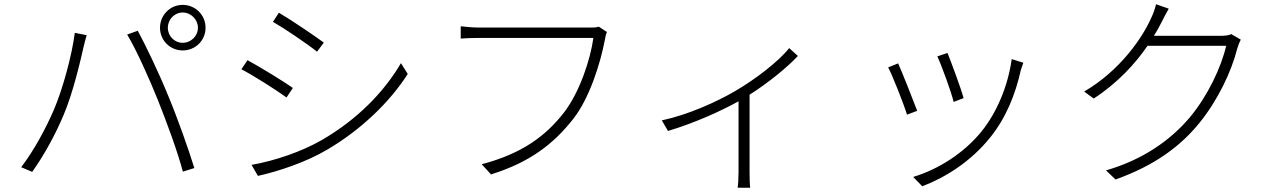

<svg xmlns="http://www.w3.org/2000/svg" viewBox="-20 -815 6020 906"><path d="M772 -684C772 -723 803 -756 842 -756C881 -756 914 -723 914 -684C914 -645 881 -613 842 -613C803 -613 772 -645 772 -684ZM735 -684C735 -624 783 -577 842 -577C902 -577 950 -624 950 -684C950 -744 902 -792 842 -792C783 -792 735 -744 735 -684ZM233 -294C198 -214 144 -110 80 -26L132 -4C191 -87 243 -184 280 -272C326 -380 361 -535 374 -592C379 -612 383 -630 389 -649L333 -660C319 -552 276 -394 233 -294ZM725 -343C767 -238 819 -96 843 -5L897 -22C871 -107 818 -257 775 -360C730 -471 668 -600 630 -670L580 -652C624 -579 684 -445 725 -343Z M1296 -755 1268 -712C1322 -681 1433 -606 1476 -571L1508 -614C1469 -643 1351 -723 1296 -755ZM1167 -37 1197 15C1292 -6 1426 -50 1526 -110C1684 -203 1820 -334 1904 -466L1872 -517C1790 -377 1663 -250 1500 -155C1403 -99 1276 -56 1167 -37ZM1148 -531 1119 -488C1176 -459 1287 -388 1332 -355L1362 -400C1323 -428 1202 -502 1148 -531Z M2806 -689C2792 -685 2780 -685 2767 -685H2243C2210 -685 2180 -688 2154 -691V-633C2179 -635 2206 -636 2242 -636H2780C2766 -534 2715 -380 2642 -285C2556 -174 2444 -90 2253 -40L2297 8C2483 -50 2594 -138 2685 -254C2762 -352 2813 -516 2834 -626C2837 -644 2839 -653 2844 -664Z M3704 -588C3654 -525 3545 -441 3447 -384C3362 -335 3230 -274 3103 -247L3132 -197C3259 -235 3384 -292 3465 -337V-3C3465 24 3463 59 3461 71H3520C3518 59 3517 24 3517 -3V-368C3607 -425 3698 -500 3745 -551Z M4451 -565 4403 -549C4422 -509 4470 -378 4480 -334L4527 -352C4516 -394 4467 -526 4451 -565ZM4754 -536C4736 -407 4683 -283 4611 -194C4528 -92 4408 -16 4289 20L4332 64C4440 23 4561 -52 4653 -167C4727 -259 4771 -368 4797 -484C4800 -493 4804 -506 4809 -519ZM4218 -516 4171 -497C4188 -467 4244 -326 4260 -274L4308 -292C4289 -343 4235 -479 4218 -516Z M5790 -654C5778 -648 5762 -646 5738 -646H5425C5439 -668 5451 -690 5461 -710C5470 -727 5483 -754 5495 -774L5435 -795C5431 -774 5419 -744 5412 -730C5372 -639 5267 -483 5096 -383L5141 -350C5256 -425 5338 -516 5395 -599H5766C5743 -498 5679 -363 5596 -263C5503 -152 5370 -60 5199 -11L5244 32C5431 -35 5551 -126 5639 -234C5727 -342 5791 -478 5818 -585C5821 -596 5829 -617 5835 -628Z"/></svg>

Font: Noto Sans CJK JP Light
Style: Regular
Weight: 300
Designer: Ryoko NISHIZUKA (kana & ideographs); Paul D. Hunt (Latin, Greek & Cyrillic); Wenlong ZHANG (bopomofo); Sandoll Communica
Foundry: Adobe Systems Incorporated
Version: Version 1.004;PS 1.004;hotconv 1.0.82;makeotf.lib2.5.63406